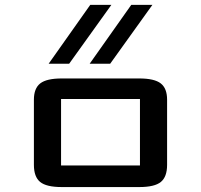

<svg xmlns="http://www.w3.org/2000/svg" viewBox="-20 -757 813 777"><path d="M425.8 -499H342.8L511.2 -737.3H596.7ZM259.8 -499H176.8L345.2 -737.3H430.7ZM656.2 -89.8Q656.2 -41.5 631.1 -20.8Q606 0 543.5 0H230Q167.5 0 142.3 -20.8Q117.2 -41.5 117.2 -89.8V-353.5Q117.2 -399.4 142.8 -419.4Q168.5 -439.5 230 -439.5H543.5Q605 -439.5 630.6 -419.4Q656.2 -399.4 656.2 -353.5ZM546.4 -356.4H227.1V-87.4H546.4Z"/></svg>

Font: Squarish Sans CT
Style: RegularSC
Weight: 400
Version: Version 0.9